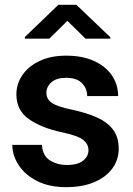

<svg xmlns="http://www.w3.org/2000/svg" viewBox="-20 -770 554 800"><path d="M348.6 -144.5Q348.6 -168.9 327.1 -186.8Q305.7 -204.6 236.3 -219.2Q153.8 -236.8 101.1 -273.2Q48.3 -309.6 48.3 -377Q48.3 -420.4 73.2 -457Q98.1 -493.7 144.8 -515.9Q191.4 -538.1 255.9 -538.1Q323.2 -538.1 371.6 -516.1Q419.9 -494.1 446 -456.1Q472.2 -418 472.2 -369.6H343.3Q343.3 -400.9 321.8 -423.3Q300.3 -445.8 255.4 -445.8Q215.3 -445.8 194.3 -427.2Q173.3 -408.7 173.3 -382.8Q173.3 -357.4 195.3 -341.8Q217.3 -326.2 277.3 -313.5Q335.9 -301.3 380.4 -282.2Q424.8 -263.2 449.7 -231.7Q474.6 -200.2 474.6 -150.4Q474.6 -104 447.8 -67.6Q420.9 -31.2 371.8 -10.7Q322.8 9.8 256.3 9.8Q183.6 9.8 133.3 -16.4Q83 -42.5 57.1 -83Q31.2 -123.5 31.2 -166.5H154.8Q157.2 -120.6 188.5 -101.6Q219.7 -82.5 258.8 -82.5Q302.7 -82.5 325.7 -100.1Q348.6 -117.7 348.6 -144.5ZM298.3 -750 439.9 -614.7V-608.9H336.4L260.7 -683.1L185.5 -608.9H83.5V-615.7L223.1 -750Z"/></svg>

Font: Vazirmatn RD UI SemiBold
Style: Regular
Weight: 600
Designer: Saber Rastikerdar
Foundry: Saber Rastikerdar
Version: Version 33.003